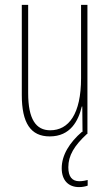

<svg xmlns="http://www.w3.org/2000/svg" viewBox="-20 -547 448 784"><path d="M259 136C259 88 283 48 335 0H337V-527H311V-228C311 -82 261 -15 185 -15C127 -15 95 -60 95 -167V-527H69V-159C69 -45 105 10 183 10C268 10 300 -54 314 -112H316L317 -8L315 -9C264 35 232 86 232 140C232 189 259 217 303 217C317 217 330 214 338 211V188C332 190 316 193 304 193C274 193 259 174 259 136Z"/></svg>

Font: Noto Sans Malayalam ExtraCondensed Thin
Style: Regular
Weight: 100
Width: 2
Designer: Jelle Bosma - Monotype Design Team
Foundry: Monotype Imaging Inc.
Version: Version 2.104